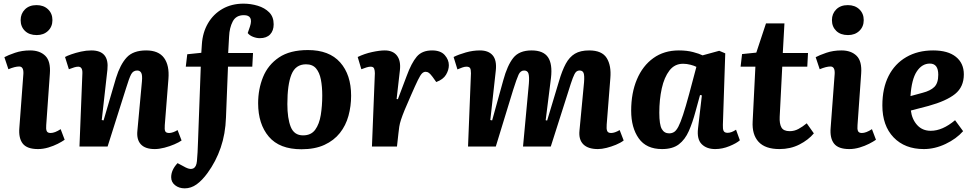

<svg xmlns="http://www.w3.org/2000/svg" viewBox="-20 -802 5334 1051"><path d="M93 -692Q93 -727 116.5 -750.5Q140 -774 180 -774Q219 -774 243 -751Q267 -728 267 -692Q267 -656 243 -633Q219 -610 181 -610Q140 -610 116.5 -633Q93 -656 93 -692ZM108 -398Q110 -438 85 -438Q62 -438 26 -423L4 -489Q24 -500 62 -513Q100 -526 145 -526Q198 -526 228 -496.5Q258 -467 253 -399L233 -117Q231 -96 235.5 -85Q240 -74 257 -74Q280 -74 312 -95L334 -37Q320 -27 296.5 -15Q273 -3 244.5 5.5Q216 14 188 14Q128 14 104.5 -16Q81 -46 86 -103Z M974 -33Q960 -23 934.5 -12Q909 -1 880 6.5Q851 14 827 14Q775 14 751 -12Q727 -38 732 -86L757 -357Q760 -391 753 -403.5Q746 -416 731 -416Q709 -416 698 -395.5Q687 -375 670 -319L569 0H415L431 -402Q432 -437 408 -437Q399 -437 387 -433.5Q375 -430 357 -423L336 -490Q346 -496 370 -504.5Q394 -513 423 -519.5Q452 -526 480 -526Q579 -526 568 -421L537 -145L547 -143L615 -375Q638 -449 673.5 -487.5Q709 -526 780 -526Q848 -526 878 -485Q908 -444 902 -370L882 -117Q880 -93 884.5 -83.5Q889 -74 906 -74Q916 -74 928.5 -78.5Q941 -83 952 -90Z M1315 -719Q1272 -719 1254 -684.5Q1236 -650 1234 -602L1229 -512H1365L1361 -437H1228L1217 -159Q1214 -69 1188 6.5Q1162 82 1116 145Q1087 185 1056.5 207Q1026 229 991 229Q960 229 938.5 212Q917 195 917 168Q917 128 952 91L997 115Q1023 128 1039 119.5Q1055 111 1058 80Q1060 55 1061.5 31.5Q1063 8 1064 -29L1079 -437H997L1005 -505L1082 -513L1085 -559Q1089 -624 1118.5 -674.5Q1148 -725 1198 -753.5Q1248 -782 1313 -782Q1353 -782 1391 -770.5Q1429 -759 1453.5 -734.5Q1478 -710 1478 -669Q1478 -634 1458.5 -613.5Q1439 -593 1402 -593Q1384 -593 1365 -600.5Q1346 -608 1336 -621L1348 -656Q1369 -719 1315 -719Z M1630 15Q1510 15 1451.5 -54Q1393 -123 1393 -237Q1393 -314 1420 -380.5Q1447 -447 1507 -487.5Q1567 -528 1666 -528Q1782 -528 1842 -460.5Q1902 -393 1902 -278Q1902 -221 1887.5 -168Q1873 -115 1840.5 -74Q1808 -33 1756 -9Q1704 15 1630 15ZM1639 -61Q1683 -61 1705.5 -92Q1728 -123 1736 -173Q1744 -223 1744 -279Q1744 -328 1736.5 -366.5Q1729 -405 1710 -427.5Q1691 -450 1655 -450Q1598 -450 1575.5 -394.5Q1553 -339 1553 -232Q1553 -154 1571.5 -107.5Q1590 -61 1639 -61Z M2032 -401Q2032 -416 2028 -426.5Q2024 -437 2009 -437Q1999 -437 1986 -433Q1973 -429 1958 -423L1938 -490Q1975 -508 2016.5 -517Q2058 -526 2086 -526Q2131 -526 2153 -497.5Q2175 -469 2169 -417L2151 -260L2158 -259L2206 -386Q2232 -457 2261 -491.5Q2290 -526 2345 -526Q2392 -526 2414.5 -500.5Q2437 -475 2437 -445Q2437 -419 2421.5 -393Q2406 -367 2368 -353L2348 -381Q2336 -397 2328 -403Q2320 -409 2310 -409Q2299 -409 2290 -400Q2281 -391 2267.5 -363.5Q2254 -336 2230 -281Q2208 -232 2195 -200Q2182 -168 2175 -146.5Q2168 -125 2165.5 -108Q2163 -91 2161 -72L2153 0H2016Z M2875 -344Q2878 -382 2873 -399Q2868 -416 2849 -416Q2829 -416 2818.5 -393Q2808 -370 2789 -310L2694 0H2542L2558 -401Q2558 -422 2553 -429.5Q2548 -437 2533 -437Q2523 -437 2510.5 -432.5Q2498 -428 2484 -422L2463 -490Q2491 -504 2530 -515Q2569 -526 2607 -526Q2654 -526 2677 -499Q2700 -472 2694 -416L2664 -145L2674 -143L2735 -363Q2757 -444 2789.5 -485Q2822 -526 2890 -526Q2954 -526 2979.5 -489Q3005 -452 2996 -375L2967 -144L2975 -142L3040 -358Q3057 -416 3077 -453Q3097 -490 3127 -508Q3157 -526 3205 -526Q3275 -526 3301 -484.5Q3327 -443 3321 -374L3301 -120Q3299 -97 3303.5 -85.5Q3308 -74 3325 -74Q3345 -74 3372 -90L3394 -33Q3377 -20 3351.5 -9.5Q3326 1 3300 7.5Q3274 14 3253 14Q3199 14 3173 -12Q3147 -38 3152 -87L3177 -351Q3180 -389 3174.5 -402.5Q3169 -416 3153 -416Q3141 -416 3133 -408Q3125 -400 3115.5 -375Q3106 -350 3090 -298L2995 0H2843Z M3937 -118Q3936 -96 3941 -85.5Q3946 -75 3963 -75Q3984 -75 4009 -92L4030 -34Q4012 -18 3973 -2Q3934 14 3895 14Q3848 14 3821 -13Q3794 -40 3801 -99L3822 -280L3812 -282L3787 -191Q3771 -131 3750.5 -84.5Q3730 -38 3696 -12Q3662 14 3604 14Q3518 14 3476.5 -44.5Q3435 -103 3435 -196Q3435 -293 3466.5 -367.5Q3498 -442 3556.5 -484Q3615 -526 3696 -526Q3740 -526 3774 -517Q3808 -508 3826 -499L3917 -524L3950 -510ZM3643 -72Q3658 -72 3670 -79.5Q3682 -87 3693.5 -109Q3705 -131 3719 -173.5Q3733 -216 3752 -286L3792 -436Q3781 -442 3760 -447.5Q3739 -453 3719 -453Q3673 -453 3644.5 -416Q3616 -379 3602.5 -318Q3589 -257 3589 -185Q3589 -120 3602.5 -96Q3616 -72 3643 -72Z M4042 -506 4120 -514 4173 -674H4274L4265 -512H4403L4399 -437H4262L4248 -163Q4246 -125 4257.5 -104.5Q4269 -84 4303 -84Q4328 -84 4350.5 -96Q4373 -108 4396 -127L4435 -72Q4405 -36 4356 -11Q4307 14 4247 14Q4169 14 4132.5 -25.5Q4096 -65 4100 -137L4115 -437H4034Z M4534 -692Q4534 -727 4557.5 -750.5Q4581 -774 4621 -774Q4660 -774 4684 -751Q4708 -728 4708 -692Q4708 -656 4684 -633Q4660 -610 4622 -610Q4581 -610 4557.5 -633Q4534 -656 4534 -692ZM4549 -398Q4551 -438 4526 -438Q4503 -438 4467 -423L4445 -489Q4465 -500 4503 -513Q4541 -526 4586 -526Q4639 -526 4669 -496.5Q4699 -467 4694 -399L4674 -117Q4672 -96 4676.5 -85Q4681 -74 4698 -74Q4721 -74 4753 -95L4775 -37Q4761 -27 4737.5 -15Q4714 -3 4685.5 5.5Q4657 14 4629 14Q4569 14 4545.5 -16Q4522 -46 4527 -103Z M5088 -526Q5169 -526 5212.5 -491Q5256 -456 5256 -395Q5256 -326 5208 -287.5Q5160 -249 5062 -222L4966 -197Q4972 -149 5000.5 -117.5Q5029 -86 5075 -86Q5139 -86 5208 -144L5252 -84Q5215 -42 5156 -14Q5097 14 5037 14Q4933 14 4871.5 -50Q4810 -114 4810 -225Q4810 -319 4844 -386Q4878 -453 4941 -489.5Q5004 -526 5088 -526ZM5116 -393Q5116 -454 5070 -454Q5027 -454 4998.5 -411Q4970 -368 4964 -276L5030 -294Q5073 -305 5094.5 -326Q5116 -347 5116 -393Z"/></svg>

Font: Literata 12pt
Style: Bold Italic
Weight: 700
Italic angle: -2°
Designer: Latin by Veronika Burian and Jose Scaglione. Greek by Irene Vlachou. Cyrillic by Vera Evstafieva
Foundry: TypeTogether
Version: Version 3.002